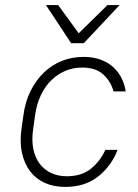

<svg xmlns="http://www.w3.org/2000/svg" viewBox="-20 -730 545 756"><path d="M237 6Q192 6 157 -9.5Q122 -25 99 -55Q76 -85 66.5 -128Q57 -171 65 -225L72 -275Q79 -329 100.5 -372Q122 -415 153.5 -445Q185 -475 224.5 -490.5Q264 -506 309 -506Q347 -506 376.5 -495Q406 -484 426.5 -465Q447 -446 459 -421.5Q471 -397 475 -370H427Q417 -408 387.5 -436Q358 -464 303 -464Q269 -464 238.5 -451.5Q208 -439 183 -415Q158 -391 141 -355.5Q124 -320 118 -275L111 -225Q104 -180 111 -144.5Q118 -109 136.5 -85Q155 -61 182 -48.5Q209 -36 243 -36Q300 -36 336.5 -64.5Q373 -93 395 -140H443Q419 -77 367 -35.5Q315 6 237 6ZM161 -710H209L290 -599L403 -710H451L310 -560H260Z"/></svg>

Font: Retni Sans Light
Style: Italic
Weight: 300
Italic angle: -8°
Designer: Vitaly Kuzmin
Foundry: ParaType Ltd.
Version: Version 1.00;June 10, 2019;FontCreator 11.5.0.2425 64-bit; t